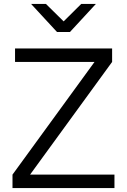

<svg xmlns="http://www.w3.org/2000/svg" viewBox="-20 -963 649 983"><path d="M566 0H44V-69L464 -646H57V-715H554V-646L134 -69H566ZM139 -943H215L345 -815H267L396 -943H471L338 -799H272Z"/></svg>

Font: Wix Madefor Display
Style: Regular
Weight: 400
Designer: Dalton Maag Ltd
Foundry: Dalton Maag Ltd
Version: Version 3.100